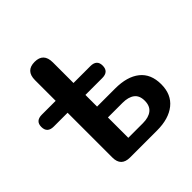

<svg xmlns="http://www.w3.org/2000/svg" viewBox="-188 -863 1013 1013"><g transform="rotate(-45 318.5 -356.5)"><path d="M216 0Q150 0 150 -66V-400H47Q-1 -400 -1 -445Q-1 -489 47 -489H150V-643Q150 -713 217 -713Q283 -713 283 -643V-489H409Q457 -489 457 -445Q457 -400 409 -400H283V-313H418Q507 -313 556.5 -273.5Q606 -234 606 -157Q606 -81 555.5 -40.5Q505 0 418 0ZM283 -80H392Q435 -80 459 -99Q483 -118 483 -157Q483 -196 459 -214Q435 -232 392 -232H283Z"/></g></svg>

Font: Chiron GoRound TC SB
Style: Regular
Weight: 500
Designer: Ryoko NISHIZUKA 西塚涼子 (kana, bopomofo & ideographs); Paul D. Hunt (Latin, Greek & Cyrillic); Sandoll Communications 산돌커뮤니
Foundry: Adobe
Version: Version 1.000;hotconv 1.1.1;makeotfexe 2.6.0